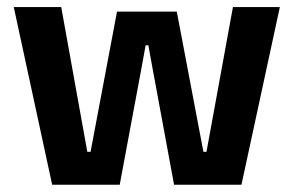

<svg xmlns="http://www.w3.org/2000/svg" viewBox="-20 -510 810 530"><path d="M124 0 18 -490.5H149L221 -91H230L303 -478H468L541.5 -91H550L623 -490.5H752.5L646.5 0H460.5L400.5 -324.5L389.5 -385H382L371 -324.5L310.5 0Z"/></svg>

Font: Anek Odia Medium SemiBold
Style: Regular
Weight: 600
Version: Version 1.003